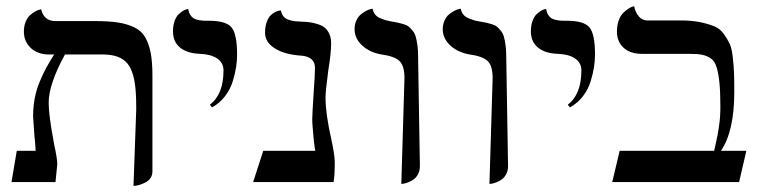

<svg xmlns="http://www.w3.org/2000/svg" viewBox="-20 -588 2448 620"><path d="M411.1 12.2 419.9 -233.9Q419.9 -267.1 418.9 -282.2Q415.5 -354 391.4 -383.1Q367.2 -412.1 312 -412.1H189.9Q137.2 -316.4 137.2 -255.9Q137.2 -215.8 153.8 -127.9V-127Q165 -75.7 165 -58.1Q164.1 -47.9 161.9 -27.1Q159.7 -6.3 159.2 0H17.1L34.2 -101.1H95.2Q93.3 -131.3 90.8 -153.8Q86.9 -205.6 86.9 -211.9Q86.9 -243.2 92.3 -271.2Q97.7 -299.3 108.6 -325.2Q119.6 -351.1 129.4 -369.1Q139.2 -387.2 154.8 -412.1H133.8Q99.1 -413.6 78.1 -434.3Q57.1 -455.1 57.1 -485.8Q57.1 -503.4 62.7 -517.3Q68.4 -531.2 76.7 -538.6Q85 -545.9 93.3 -550.8Q101.6 -555.7 107.4 -556.6L112.8 -558.1Q122.1 -520 158.2 -520H284.2Q330.6 -520 360.8 -515.4Q391.1 -510.7 414.1 -499.5Q437 -488.3 449 -467.5Q460.9 -446.8 466.6 -417.5Q472.2 -388.2 472.2 -344.2V-34.2Q472.2 -22 465.8 -12.9Q459.5 -3.9 450.4 0.7Q441.4 5.4 432.6 8.3Q423.8 11.2 417.5 11.7Z M664.6 -241.2 657.7 -250Q701.7 -283.2 701.7 -360.8Q701.7 -384.8 681.9 -398.7Q662.1 -412.6 626.5 -414.1Q584.5 -415.5 561.5 -434.3Q538.6 -453.1 538.6 -486.8Q538.6 -505.4 543.7 -519.8Q548.8 -534.2 556.2 -541.3Q563.5 -548.3 570.6 -552.7Q577.6 -557.1 583 -558.1L587.9 -559.1Q589.4 -548.3 594.2 -540.5Q599.1 -532.7 604.7 -529.1Q610.4 -525.4 620.6 -523.4Q630.9 -521.5 637 -521.2Q643.1 -521 654.8 -521Q709.5 -521 727.5 -499.8Q745.6 -478.5 745.6 -411.1Q745.6 -392.1 742.4 -371.3Q739.3 -350.6 731.4 -325Q723.6 -299.3 706.3 -276.9Q689 -254.4 664.6 -241.2Z M1031.2 -272Q1031.2 -220.7 1050.3 -136.2Q1061 -86.9 1061 -64Q1061 -20 1057.1 0H797.4L830.1 -101.1H998Q992.7 -131.3 989.3 -181.2Q988.3 -188 988.3 -204.1Q988.3 -216.8 993.2 -293.9Q997.1 -347.7 997.1 -369.1Q997.1 -387.2 985.4 -397Q973.6 -406.7 954.1 -408.2Q899.4 -411.6 867.7 -431.6Q835.9 -451.7 835.9 -481.9Q835.9 -502 841.3 -516.8Q846.7 -531.7 854 -538.6Q861.3 -545.4 868.9 -549.3Q876.5 -553.2 881.8 -553.7L887.2 -554.2Q889.2 -542.5 895.5 -534.9Q901.9 -527.3 912.8 -523.9Q923.8 -520.5 931.9 -519.5Q939.9 -518.6 953.1 -518.1Q969.7 -517.6 981.4 -515.9Q993.2 -514.2 1006.8 -509.8Q1020.5 -505.4 1029.1 -498.3Q1037.6 -491.2 1043.5 -478.5Q1049.3 -465.8 1049.3 -448.2Q1049.3 -416.5 1040 -359.9Q1031.2 -294.9 1031.2 -272Z M1275.9 5.9 1286.1 -335.9Q1286.1 -376.5 1269.3 -391.6Q1252.4 -406.7 1211.9 -412.1Q1173.3 -418.9 1149.2 -441.4Q1125 -463.9 1125 -494.1Q1125 -509.8 1131.1 -522.5Q1137.2 -535.2 1145.5 -541.7Q1153.8 -548.3 1162.4 -553Q1170.9 -557.6 1177.2 -558.6L1183.1 -560.1Q1185.1 -549.3 1191.2 -541.5Q1197.3 -533.7 1207.8 -529.3Q1218.3 -524.9 1224.6 -522.9Q1231 -521 1242.2 -519Q1256.8 -516.6 1264.9 -514.9Q1272.9 -513.2 1283.9 -509.8Q1294.9 -506.3 1300.5 -501.5Q1306.2 -496.6 1312.7 -488.5Q1319.3 -480.5 1322.5 -469.2Q1325.7 -458 1327.9 -442.1Q1330.1 -426.3 1330.1 -405.8Q1330.6 -370.6 1333 -227.8Q1335.4 -85 1335.9 -51.8Q1335.9 -36.6 1329.8 -25.4Q1323.7 -14.2 1315.7 -8.5Q1307.6 -2.9 1298.1 0.7Q1288.6 4.4 1283.4 5.1Q1278.3 5.9 1275.9 5.9Z M1560.5 5.9 1570.8 -335.9Q1570.8 -376.5 1554 -391.6Q1537.1 -406.7 1496.6 -412.1Q1458 -418.9 1433.8 -441.4Q1409.7 -463.9 1409.7 -494.1Q1409.7 -509.8 1415.8 -522.5Q1421.9 -535.2 1430.2 -541.7Q1438.5 -548.3 1447 -553Q1455.6 -557.6 1461.9 -558.6L1467.8 -560.1Q1469.7 -549.3 1475.8 -541.5Q1481.9 -533.7 1492.4 -529.3Q1502.9 -524.9 1509.3 -522.9Q1515.6 -521 1526.9 -519Q1541.5 -516.6 1549.6 -514.9Q1557.6 -513.2 1568.6 -509.8Q1579.6 -506.3 1585.2 -501.5Q1590.8 -496.6 1597.4 -488.5Q1604 -480.5 1607.2 -469.2Q1610.4 -458 1612.5 -442.1Q1614.7 -426.3 1614.7 -405.8Q1615.2 -370.6 1617.7 -227.8Q1620.1 -85 1620.6 -51.8Q1620.6 -36.6 1614.5 -25.4Q1608.4 -14.2 1600.3 -8.5Q1592.3 -2.9 1582.8 0.7Q1573.2 4.4 1568.1 5.1Q1563 5.9 1560.5 5.9Z M1820.3 -241.2 1813.5 -250Q1857.4 -283.2 1857.4 -360.8Q1857.4 -384.8 1837.6 -398.7Q1817.9 -412.6 1782.2 -414.1Q1740.2 -415.5 1717.3 -434.3Q1694.3 -453.1 1694.3 -486.8Q1694.3 -505.4 1699.5 -519.8Q1704.6 -534.2 1711.9 -541.3Q1719.2 -548.3 1726.3 -552.7Q1733.4 -557.1 1738.8 -558.1L1743.7 -559.1Q1745.1 -548.3 1750 -540.5Q1754.9 -532.7 1760.5 -529.1Q1766.1 -525.4 1776.4 -523.4Q1786.6 -521.5 1792.7 -521.2Q1798.8 -521 1810.5 -521Q1865.2 -521 1883.3 -499.8Q1901.4 -478.5 1901.4 -411.1Q1901.4 -392.1 1898.2 -371.3Q1895 -350.6 1887.2 -325Q1879.4 -299.3 1862.1 -276.9Q1844.7 -254.4 1820.3 -241.2Z M2177.7 -522Q2213.9 -522 2241 -516.4Q2268.1 -510.7 2286.9 -502.9Q2305.7 -495.1 2317.9 -477.5Q2330.1 -460 2336.7 -445.6Q2343.3 -431.2 2346.4 -401.9Q2349.6 -372.6 2350.3 -351.8Q2351.1 -331.1 2351.1 -291Q2351.1 -164.1 2308.1 -101.1H2390.1L2366.7 0H1957L1981 -101.1H2286.1Q2287.1 -105.5 2291.5 -125Q2295.9 -144.5 2297.4 -153.1Q2298.8 -161.6 2301.5 -178.7Q2304.2 -195.8 2305.2 -211.7Q2306.2 -227.5 2306.2 -245.1Q2306.2 -292.5 2303 -322.3Q2299.8 -352.1 2293.9 -371.3Q2288.1 -390.6 2275.1 -399.4Q2262.2 -408.2 2247.6 -411.1Q2232.9 -414.1 2207 -414.1H2052.7Q2015.1 -414.1 1993.7 -433.8Q1972.2 -453.6 1972.2 -485.8Q1972.2 -505.9 1977.8 -521.5Q1983.4 -537.1 1991.7 -545.4Q2000 -553.7 2008.3 -559.3Q2016.6 -564.9 2022 -566.4L2027.8 -567.9Q2031.7 -548.3 2042.7 -535.2Q2053.7 -522 2070.8 -522Z"/></svg>

Font: Common Serif News
Style: Regular
Weight: 450
Designer: Philipp H. Poll, Khaled Hosny
Foundry: Stefan Peev, Context Ltd.
Version: Version 1.026